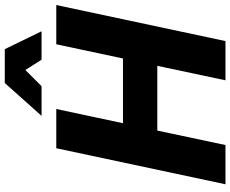

<svg xmlns="http://www.w3.org/2000/svg" viewBox="-98 -842 940 783"><g transform="rotate(-90 371.5 -450.0)"><path d="M12 0 159 -690H319L261 -418H525L583 -690H743L596 0H436L495 -278H231L172 0ZM291 -750 425 -900H563L636 -750H520L478 -816L412 -750Z"/></g></svg>

Font: Radio Canada
Style: Italic
Weight: 400
Italic angle: -12°
Designer: Charles Daoud, Etienne Aubert Bonn, Alexandre Saumier Demers, Jacques Le Bailly
Foundry: Radio-Canada
Version: Version 2.104;gftools[0.9.28.dev5+ged2979d]